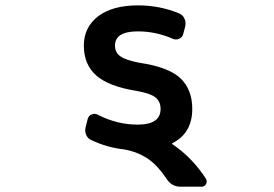

<svg xmlns="http://www.w3.org/2000/svg" viewBox="-20 -578 1040 728"><path d="M664.1 129.9Q630.9 129.9 611.3 99.6Q580.1 52.7 546.9 28.3Q505.9 -2 449.2 -11.7Q385.7 -18.6 326.2 -46.9Q312.5 -52.7 306.6 -66.9Q300.8 -81.1 304.7 -95.7L312.5 -127Q315.4 -138.7 327.6 -144Q339.8 -149.4 351.6 -142.6Q423.8 -105.5 502 -105.5Q588.9 -105.5 588.9 -165Q588.9 -192.4 570.3 -208Q549.8 -224.6 497.1 -233.4Q393.6 -250 345.7 -291Q297.9 -333 297.9 -405.3Q297.9 -474.6 352.5 -516.6Q407.2 -557.6 502.9 -557.6Q585.9 -557.6 659.2 -527.3Q672.9 -521.5 679.2 -507.8Q685.5 -494.1 682.6 -479.5L674.8 -449.2Q671.9 -436.5 659.7 -431.2Q647.5 -425.8 635.7 -430.7Q571.3 -459 502.9 -459Q416 -459 416 -405.3Q416 -378.9 435.5 -365.2Q456.1 -349.6 509.8 -339.8Q616.2 -324.2 662.1 -283.2Q709 -240.2 709 -165Q709 -73.2 633.8 -35.2Q632.8 -35.2 632.8 -33.7Q632.8 -32.2 633.8 -31.2Q709 19.5 760.7 99.6Q763.7 104.5 763.7 110.4Q763.7 115.2 761.7 119.1Q755.9 129.9 744.1 129.9Z"/></svg>

Font: Rounded-L Mgen+ 1m medium
Style: Regular
Weight: 500
Designer: [Source Han Sans]
Ryoko NISHIZUKA  (kana & ideographs); Paul D. Hunt (Latin, Greek & Cyrillic); Wenlong ZHANG  (bopomofo
Version: Version 1.059.20150602